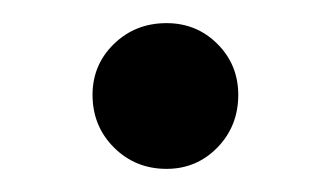

<svg xmlns="http://www.w3.org/2000/svg" viewBox="-20 -367 267 166"><path d="M124 -221Q97 -221 78.5 -239.5Q60 -258 60 -285Q60 -311 78.5 -329Q97 -347 124 -347Q150 -347 168 -329Q186 -311 186 -285Q186 -258 168 -239.5Q150 -221 124 -221Z"/></svg>

Font: Baskervville SC
Style: Regular
Weight: 400
Designer: Alexis Faudot, Rémi Forte, Morgane Pierson, Rafael Ribas, Tanguy Vanlaeys, Rosalie Wagner, Thomas Huot-Marchand
Foundry: ANRT
Version: Version 1.100